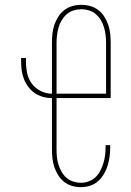

<svg xmlns="http://www.w3.org/2000/svg" viewBox="-20 -763 540 791"><path d="M314 8Q295 8 277 3Q259 -2 244.5 -13.5Q230 -25 220 -41Q210 -57 204 -74.5Q198 -92 196 -111Q194 -130 194 -148V-359Q175 -359 157 -364Q139 -369 124 -379Q109 -389 97.5 -404Q86 -419 79 -436.5Q72 -454 69.5 -472Q67 -490 67 -509V-524H87V-509Q87 -485 92 -461Q97 -437 111.5 -418Q126 -399 148 -388Q170 -377 194 -377V-587Q194 -606 196 -624.5Q198 -643 204 -660.5Q210 -678 220 -694Q230 -710 245 -721.5Q260 -733 278 -738Q296 -743 315 -743Q334 -743 352 -738Q370 -733 385 -721.5Q400 -710 410 -694Q420 -678 426 -660.5Q432 -643 434 -624.5Q436 -606 436 -587V-359H213V-148Q213 -132 214.5 -116Q216 -100 221 -84.5Q226 -69 234 -55Q242 -41 254 -30.5Q266 -20 282 -15Q298 -10 314 -10Q330 -10 346 -16Q362 -22 374 -33.5Q386 -45 393.5 -60Q401 -75 406 -91Q411 -107 413 -124Q415 -141 415 -157V-165H434V-156Q434 -137 431.5 -118Q429 -99 423.5 -81Q418 -63 408 -46Q398 -29 384 -16.5Q370 -4 351.5 2Q333 8 314 8ZM213 -377H417V-587Q417 -603 415 -619Q413 -635 408.5 -650.5Q404 -666 395.5 -680Q387 -694 375 -704.5Q363 -715 347 -720Q331 -725 315 -725Q299 -725 283 -720Q267 -715 255 -704.5Q243 -694 234.5 -680Q226 -666 221.5 -650.5Q217 -635 215 -619Q213 -603 213 -587Z"/></svg>

Font: Iosevka SS18 Thin
Style: Regular
Weight: 100
Monospace: yes
Designer: Belleve Invis
Foundry: Belleve Invis
Version: Version 25.1.1; ttfautohint (v1.8.4)